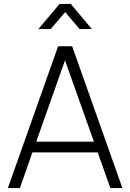

<svg xmlns="http://www.w3.org/2000/svg" viewBox="-20 -955 662 975"><path d="M237.5 -807.5 311 -893.5 384 -807.5H446.5L339.5 -935H282.5L175 -807.5ZM346.5 -720H275L20 0H81L144.5 -181H476L540.5 0H601.5ZM457 -235.5H164L310 -648.5Z"/></svg>

Font: Hauora Light
Style: Regular
Weight: 300
Designer: Wayne Shih
Foundry: WCYS
Version: Version 1.001;hotconv 1.0.109;makeotfexe 2.5.65596